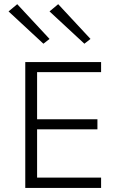

<svg xmlns="http://www.w3.org/2000/svg" viewBox="-20 -922 590 942"><path d="M476 0H104V-617.5H476V-568H162V-337H458V-287.5H162V-50.5H476ZM193 -707.5 22 -866 64.5 -901.5 223 -731ZM394 -707.5 223 -866 265.5 -901.5 424 -731Z"/></svg>

Font: Betina Sans Light
Style: Regular
Weight: 300
Designer: Jonathan Pinhorn (font) & Cristiano Sobral (main changes)
Version: Version 2.001;October 6, 2020;FontCreator 13.0.0.2681 64-bit